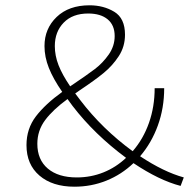

<svg xmlns="http://www.w3.org/2000/svg" viewBox="-20 -700 741 725"><path d="M662 2Q581 -19 484 -84Q439 -41 382 -18Q325 5 261 5Q178 5 129 -37Q80 -79 80 -152Q80 -214 115.5 -260.5Q151 -307 215 -353Q181 -402 164.5 -443.5Q148 -485 148 -526Q148 -592 194 -636Q240 -680 318 -680Q371 -680 411.5 -655.5Q452 -631 452 -569Q452 -524 428.5 -488Q405 -452 371.5 -424.5Q338 -397 281 -359L264 -347Q281 -324 283 -322Q366 -213 481 -129Q521 -175 542.5 -236Q564 -297 564 -367H600Q600 -292 576 -226Q552 -160 509 -110Q598 -51 674 -30ZM245 -374Q309 -417 338.5 -439.5Q368 -462 390.5 -494Q413 -526 413 -564Q413 -605 386.5 -627Q360 -649 313 -649Q254 -649 220.5 -614.5Q187 -580 187 -526Q187 -490 201 -454Q215 -418 245 -374ZM456 -104Q337 -192 254 -300L235 -326Q180 -286 150.5 -246.5Q121 -207 121 -157Q121 -97 160.5 -63.5Q200 -30 270 -30Q323 -30 370.5 -49Q418 -68 456 -104Z"/></svg>

Font: Ysabeau Infant Light
Style: Regular
Weight: 300
Designer: Christian Thalmann (Catharsis Fonts)
Version: Version 0.003